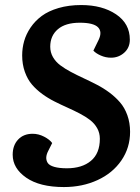

<svg xmlns="http://www.w3.org/2000/svg" viewBox="-20 -735 561 769"><path d="M501 -207Q501 -143.1 466.1 -92.3Q431.2 -41.5 370.6 -13.7Q310.1 14.2 235.8 14.2Q139.2 14.2 85 -23.4Q30.8 -61 30.8 -115.2Q30.8 -152.8 52.5 -176Q74.2 -199.2 110.8 -199.2Q134.3 -199.2 156.5 -187.7Q178.7 -176.3 189 -162.1L173.8 -131.8Q166 -117.2 165.3 -105Q164.6 -92.8 171.1 -82.5Q177.7 -72.3 197.3 -66.7Q216.8 -61 248 -61Q308.6 -61 344.2 -90.8Q379.9 -120.6 379.9 -179.2Q379.9 -202.6 369.1 -221.7Q358.4 -240.7 340.6 -254.4Q322.8 -268.1 299.3 -280.3Q275.9 -292.5 250.2 -304Q224.6 -315.4 198.7 -328.4Q172.9 -341.3 149.4 -358.4Q126 -375.5 108.2 -396.2Q90.3 -417 79.6 -447Q68.8 -477.1 68.8 -513.2Q68.8 -542.5 76.7 -570.3Q84.5 -598.1 102.5 -624.8Q120.6 -651.4 147.2 -671.1Q173.8 -690.9 214.6 -702.9Q255.4 -714.8 305.2 -714.8Q389.6 -714.8 444.8 -677.7Q500 -640.6 500 -576.2Q500 -543.9 477.5 -523.9Q455.1 -503.9 424.8 -503.9Q403.3 -503.9 383.8 -512.5Q364.3 -521 354 -532.2L375 -575.2Q390.6 -607.9 372.3 -626Q354 -644 299.8 -644Q242.2 -644 211.7 -617.9Q181.2 -591.8 181.2 -547.9Q181.2 -525.4 192.1 -506.3Q203.1 -487.3 221.7 -473.4Q240.2 -459.5 264.2 -446.8Q288.1 -434.1 314.5 -421.9Q340.8 -409.7 367.4 -396Q394 -382.3 418 -364.5Q441.9 -346.7 460.4 -325.4Q479 -304.2 490 -273.7Q501 -243.2 501 -207Z"/></svg>

Font: Literata Book
Style: Bold Italic
Weight: 700
Italic angle: -3°
Designer: Latin by Veronika Burian and Jose Scaglione. Greek by Irene Vlachou. Cyrillic by Vera Evstafieva
Foundry: TypeTogether
Version: Version 1.003;PS 001.003;hotconv 1.0.88;makeotf.lib2.5.64775